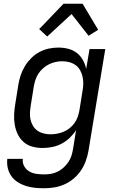

<svg xmlns="http://www.w3.org/2000/svg" viewBox="-20 -782 640 1025"><path d="M216 223Q190 223 165.5 220.5Q141 218 117.5 210.5Q94 203 74 190Q54 177 40.5 158Q27 139 21.5 115Q16 91 19 66H102Q99 87 109 105Q119 123 136 133Q153 143 173.5 146Q194 149 216 149Q234 149 252 146Q270 143 287.5 134.5Q305 126 319.5 112.5Q334 99 345 83Q356 67 361.5 49Q367 31 370 13L386 -87Q372 -65 352 -46Q332 -27 308 -14.5Q284 -2 258 3Q232 8 207 8Q178 8 151.5 0.5Q125 -7 105.5 -24.5Q86 -42 74.5 -66Q63 -90 58.5 -117Q54 -144 55.5 -172.5Q57 -201 62 -230L78 -330Q82 -355 90.5 -380.5Q99 -406 113 -429Q127 -452 146.5 -471.5Q166 -491 190 -504Q214 -517 240 -522.5Q266 -528 291 -528Q319 -528 344.5 -521.5Q370 -515 390 -499.5Q410 -484 422.5 -461.5Q435 -439 440 -414L458 -520H542L452 25Q447 52 437.5 78.5Q428 105 411.5 129Q395 153 372.5 172Q350 191 323.5 202.5Q297 214 270 218.5Q243 223 216 223ZM250 -65Q267 -65 285.5 -68.5Q304 -72 320.5 -79Q337 -86 352 -98Q367 -110 378 -125.5Q389 -141 395 -158.5Q401 -176 404 -193L420 -293Q424 -313 424.5 -333Q425 -353 421 -371.5Q417 -390 408 -406.5Q399 -423 384 -434Q369 -445 350.5 -450Q332 -455 312 -455Q294 -455 276 -451Q258 -447 241 -438.5Q224 -430 209 -416.5Q194 -403 184 -387Q174 -371 168.5 -353.5Q163 -336 160 -318L144 -218Q141 -199 140 -180Q139 -161 143 -143Q147 -125 156.5 -109.5Q166 -94 180.5 -84Q195 -74 213 -69.5Q231 -65 250 -65ZM232 -587 189 -627 208 -646 319 -762H421L504 -623L453 -591L362 -707Z"/></svg>

Font: Iosevka Custom Oblique
Style: Regular
Weight: 400
Italic angle: -9°
Designer: Belleve Invis
Foundry: Belleve Invis
Version: Version 27.0.1